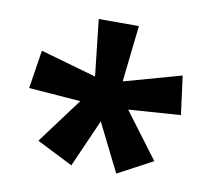

<svg xmlns="http://www.w3.org/2000/svg" viewBox="-60 -827 664 602"><g transform="rotate(10 272.5 -526.0)"><path d="M208 -759.8 228 -580.1 49.8 -630.9 30.8 -508.8 195.8 -496.1 87.9 -351.1 203.1 -293 270 -444.8 346.2 -292 457 -351.1 348.1 -496.1 514.2 -507.8 498 -630.9 315.9 -580.1 335.9 -759.8Z"/></g></svg>

Font: Samim
Style: Bold
Weight: 700
Foundry: DejaVu fonts team - Redesigned by Saber Rastikerdar
Version: Version 4.0.5